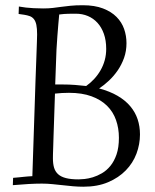

<svg xmlns="http://www.w3.org/2000/svg" viewBox="-20 -704 591 730"><path d="M460.9 -540Q460.9 -509.8 451.7 -483.9Q442.4 -458 427.5 -436.3Q412.6 -414.6 394 -397.2Q375.5 -379.9 356.9 -367.7Q397.5 -356.9 426.8 -339.8Q456.1 -322.8 475.1 -300.3Q494.1 -277.8 503.2 -250.7Q512.2 -223.6 512.2 -192.9Q512.2 -155.3 498.8 -119.6Q485.4 -84 458.3 -56.2Q431.2 -28.3 390.9 -11.2Q350.6 5.9 296.9 5.9Q277.3 5.9 257.8 4.2Q238.3 2.4 218.8 0.2Q199.2 -2 179.2 -3.9Q159.2 -5.9 139.2 -5.9Q115.7 -5.9 89.1 -4.4Q62.5 -2.9 28.8 0L29.8 -27.8Q42.5 -28.8 52.2 -29.8Q62 -30.8 70.3 -31.7Q78.6 -32.7 86.4 -33.2Q94.2 -33.7 103 -34.2Q107.9 -182.1 111.8 -299.3Q113.3 -349.1 115 -397.5Q116.7 -445.8 118.2 -483.9Q119.6 -522 120.4 -546.4Q121.1 -570.8 121.1 -573.2Q121.1 -595.7 118.2 -609.6Q115.2 -623.5 108.9 -631.3Q102.5 -639.2 93.3 -642.6Q84 -646 71.8 -647.9L50.8 -650.9L51.8 -679.2Q63.5 -677.2 78.1 -675.3Q90.8 -673.8 107.4 -672.9Q124 -671.9 144 -671.9Q165 -671.9 180.9 -673.8Q196.8 -675.8 212.9 -678Q229 -680.2 248 -682.1Q267.1 -684.1 294.9 -684.1Q339.8 -684.1 371.6 -671.9Q403.3 -659.7 423.1 -639.6Q442.9 -619.6 451.9 -593.8Q460.9 -567.9 460.9 -540ZM189 -348.1Q187 -283.7 185.1 -231.9Q184.1 -210 183.6 -188Q183.1 -166 182.4 -148.2Q181.6 -130.4 181.4 -117.9Q181.2 -105.5 181.2 -102.1Q181.2 -81.5 185.5 -66.7Q189.9 -51.8 200.9 -41.7Q211.9 -31.7 230.7 -26.9Q249.5 -22 278.8 -22Q286.6 -22 301.3 -23.4Q315.9 -24.9 333 -30Q350.1 -35.2 367.7 -45.4Q385.3 -55.7 399.7 -73.2Q414.1 -90.8 423.1 -116.9Q432.1 -143.1 432.1 -180.2Q432.1 -216.3 421.1 -247.6Q410.2 -278.8 387 -301.8Q363.8 -324.7 327.9 -337.9Q292 -351.1 242.2 -351.1Q215.8 -351.1 189 -348.1ZM217.8 -382.8Q242.7 -382.8 264.9 -381.1Q287.1 -379.4 307.6 -377Q324.2 -388.7 338.1 -403.8Q352.1 -418.9 362.3 -436.8Q372.6 -454.6 378.2 -475.1Q383.8 -495.6 383.8 -518.1Q383.8 -550.3 375 -575.2Q366.2 -600.1 350.6 -617.2Q335 -634.3 314 -643.1Q293 -651.9 268.1 -651.9Q253.9 -651.9 239.3 -651.6Q224.6 -651.4 205.1 -648.9Q203.6 -634.8 201.9 -613.5Q200.2 -592.3 198.2 -567.4Q196.3 -542.5 194.8 -515.9Q193.4 -489.3 192.9 -464.8L189.9 -382.8Z"/></svg>

Font: Simonetta
Style: Regular
Weight: 400
Designer: Gayaneh Bagdasaryan
Foundry: BrownFox
Version: Version 1.001